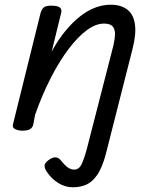

<svg xmlns="http://www.w3.org/2000/svg" viewBox="-20 -539 653 814"><path d="M430 109Q414 171 392.5 202Q371 233 345.5 244Q320 255 289 255Q257 255 228 237.5Q199 220 179 190Q169 176 169 164Q169 152 187 139Q202 128 214.5 128Q227 128 237 140Q254 161 267 170.5Q280 180 294 180Q314 180 324.5 160Q335 140 348 93L461 -347Q467 -373 467.5 -393.5Q468 -414 458 -426.5Q448 -439 421 -439Q386 -439 348 -411Q310 -383 271 -331.5Q232 -280 195.5 -209Q159 -138 129 -53L121 -11Q118 2 107.5 8.5Q97 15 74 15Q57 15 43.5 8Q30 1 36 -16L152 -484Q158 -503 167.5 -509Q177 -515 197 -515Q226 -515 235 -506Q244 -497 238 -479L199 -320Q226 -370 257 -407.5Q288 -445 320 -470Q352 -495 384.5 -507Q417 -519 449 -519Q493 -519 519.5 -498.5Q546 -478 552 -436.5Q558 -395 542 -332Z"/></svg>

Font: Playwrite IS
Style: Regular
Weight: 400
Designer: Veronika Burian, José Scaglione
Foundry: TypeTogether
Version: Version 1.002